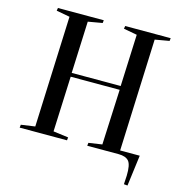

<svg xmlns="http://www.w3.org/2000/svg" viewBox="-127 -842 1045 1117"><g transform="rotate(15 396.0 -283.5)"><path d="M49 0 51 -18 135 -30 162 -698 81 -713 84 -730H360L358 -713L272 -698L259 -386H554L567 -698L486 -713L489 -730H763L761 -713L675 -698L648 -23H766L742 163L720 161L723 109Q725 43 706.5 21.5Q688 0 645 0H456L458 -18L539 -30L554 -363H259L245 -30L336 -18L334 0Z"/></g></svg>

Font: Literata 72pt Medium
Style: Italic
Weight: 500
Italic angle: -2°
Designer: Latin by Veronika Burian and Jose Scaglione. Greek by Irene Vlachou. Cyrillic by Vera Evstafieva
Foundry: TypeTogether
Version: Version 3.002